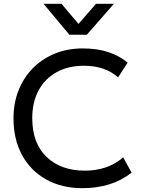

<svg xmlns="http://www.w3.org/2000/svg" viewBox="-20 -968 737 1003"><path d="M411 15Q302.5 15 221.2 -30.5Q140 -76 95.2 -158Q50.5 -240 50.5 -350Q50.5 -429.5 77 -496.2Q103.5 -563 152 -612Q200.5 -661 266.5 -688Q332.5 -715 411.5 -715Q489 -715 546.8 -695.5Q604.5 -676 647 -641L597 -564Q528.5 -624.5 418.5 -624.5Q336.5 -624.5 275.8 -591Q215 -557.5 181.8 -496.2Q148.5 -435 148.5 -351Q148.5 -220.5 223 -148.5Q297.5 -76.5 424.5 -76.5Q479 -76.5 529.2 -92.5Q579.5 -108.5 623.5 -146L667.5 -66Q564 15 411 15ZM342.5 -786.5 207.5 -948H301.5L390 -843L481.5 -948H575L433.5 -786.5Z"/></svg>

Font: Geologica Light
Style: Regular
Weight: 300
Designer: Sindre Bremnes, Frode Helland
Foundry: Monokrom Skriftforlag AS
Version: Version 1.010; ttfautohint (v1.8.4.7-5d5b);gftools[0.9.28]